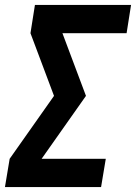

<svg xmlns="http://www.w3.org/2000/svg" viewBox="-20 -755 549 775"><path d="M0 0 19 -114 198 -368 103 -621 121 -735H509L491 -621H232L327 -368L148 -114H407L388 0Z"/></svg>

Font: Iosevka Curly Heavy
Style: Italic
Weight: 900
Italic angle: -9°
Monospace: yes
Designer: Belleve Invis
Foundry: Belleve Invis
Version: Version 22.1.2; ttfautohint (v1.8.4)